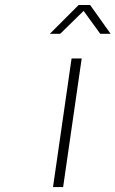

<svg xmlns="http://www.w3.org/2000/svg" viewBox="-20 -758 468 778"><path d="M182.1 -621.1 298.8 -737.8H345.2L428.2 -621.1H386.2L318.8 -713.9L224.1 -621.1ZM194.8 0 270 -521H311L235.8 0Z"/></svg>

Font: Trueno UltraLight
Style: Italic
Weight: 250
Designer: Julieta Ulanovsky
Foundry: Julieta Ulanovsky
Version: Version 3.001b | FøM Fix